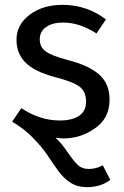

<svg xmlns="http://www.w3.org/2000/svg" viewBox="-20 -559 510 792"><path d="M404 123 435 183Q396 213 338 213Q300 213 271.5 195Q243 177 220.5 146Q198 115 175.5 81Q153 47 115 8.5Q77 -30 30 -57L68 -113Q144 -62 227 -62Q278 -62 306.5 -81.5Q335 -101 335 -139Q335 -180 309.5 -200.5Q284 -221 207 -241Q123 -263 85.5 -300.5Q48 -338 48 -395Q48 -457 102 -498Q156 -539 238 -539Q338 -539 417 -479L378 -421Q308 -466 241 -466Q196 -466 170 -447.5Q144 -429 144 -397Q144 -365 168.5 -347Q193 -329 257 -312Q345 -290 388.5 -252Q432 -214 432 -148Q432 -72 372.5 -30Q313 12 242 12Q227 12 209 9Q234 32 258 67.5Q282 103 300 120.5Q318 138 346 138Q376 138 404 123Z"/></svg>

Font: Fira Sans
Style: Regular
Weight: 400
Designer: Carrois Corporate & Edenspiekermann AG
Foundry: Carrois Corporate GbR & Edenspiekermann AG
Version: Version 4.106;PS 004.106;hotconv 1.0.70;makeotf.lib2.5.58329